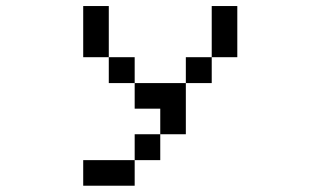

<svg xmlns="http://www.w3.org/2000/svg" viewBox="-20 -462 1040 623"><path d="M250 -276.4V-442.4H333V-276.4H417V-192.4H583V-276.4H667V-442.4H750V-276.4H667V-192.4H583V-26.4H500V-109.4H417V-192.4H333V-276.4ZM500 -26.4V57.6H417V-26.4ZM417 57.6V140.6H250V57.6Z"/></svg>

Font: KH Dot Kodenmachou 12
Style: Regular
Weight: 400
Designer: Original version for X68000 by Keitarou Hiraki (http://hp.vector.co.jp/authors/VA000874/) / TrueType conversion by Homem
Version: Version 1.00.20150527